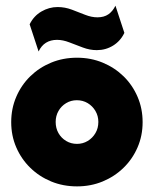

<svg xmlns="http://www.w3.org/2000/svg" viewBox="-20 -653 550 687"><path d="M255.6 13.9Q205.6 13.9 162.8 -3.8Q120.1 -21.5 88.2 -52.8Q56.2 -84 38.2 -125.7Q20.1 -167.4 20.1 -216Q20.1 -264.6 38.2 -306.6Q56.2 -348.6 88.2 -379.9Q120.1 -411.1 162.8 -428.8Q205.6 -446.5 255.6 -446.5Q304.9 -446.5 347.6 -428.8Q390.3 -411.1 422.2 -379.9Q454.2 -348.6 472.2 -306.6Q490.3 -264.6 490.3 -216Q490.3 -167.4 472.2 -125.7Q454.2 -84 422.2 -52.8Q390.3 -21.5 347.6 -3.8Q304.9 13.9 255.6 13.9ZM255.6 -138.2Q276.4 -138.2 293.8 -148.6Q311.1 -159 321.5 -176.7Q331.9 -194.4 331.9 -216.7Q331.9 -238.2 321.5 -255.9Q311.1 -273.6 293.8 -284Q276.4 -294.4 254.9 -294.4Q234 -294.4 216.7 -284Q199.3 -273.6 189.2 -255.9Q179.2 -238.2 179.2 -216.7Q179.2 -194.4 189.2 -176.7Q199.3 -159 216.7 -148.6Q234 -138.2 255.6 -138.2ZM118.1 -468.8 86.1 -566Q100.7 -595.8 128.1 -611.8Q155.6 -627.8 186.1 -627.8Q212.5 -627.8 237.2 -618.4Q261.8 -609 284.7 -600Q307.6 -591 328.5 -591Q352.1 -591 367.7 -601.7Q383.3 -612.5 393.1 -632.6L425 -535.4Q411.1 -506.2 384.7 -489.9Q358.3 -473.6 326.4 -473.6Q301.4 -473.6 276.4 -483Q251.4 -492.4 228.1 -501.4Q204.9 -510.4 184 -510.4Q161.1 -510.4 144.4 -500Q127.8 -489.6 118.1 -468.8Z"/></svg>

Font: Afacad Flux Black
Style: Regular
Weight: 900
Designer: Kristian Moeller
Foundry: Dicotype
Version: Version 1.100